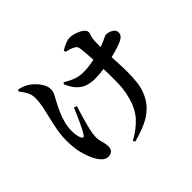

<svg xmlns="http://www.w3.org/2000/svg" viewBox="-184 -1035 1368 1368"><g transform="rotate(-45 500.0 -351.0)"><path d="M132 -764.2 141.4 -775.8Q166.6 -770 184.8 -762.4Q202.9 -754.8 220.6 -743.4Q236.2 -733.5 256.7 -713Q277.2 -692.5 292.3 -666.1Q307.5 -639.8 307.5 -611.8Q307.5 -590.9 297.8 -570.7Q288.2 -550.4 272.6 -523.3Q254.1 -489.4 237.6 -451.8Q221.1 -414.3 211 -375.2Q200.9 -336.1 200.9 -296.2Q200.9 -273.2 204.7 -252.1Q208.6 -230.9 215.4 -217.8Q220.6 -207.2 227.6 -206.9Q234.6 -206.5 241.3 -216.3Q250.7 -230.7 262.3 -252.8Q273.9 -274.9 285.9 -301.5Q297.9 -328.2 309.6 -354.7Q321.3 -381.3 330.8 -404.7L352.4 -395.8Q344.6 -371.8 337.1 -346Q329.6 -320.2 322.1 -294.7Q314.6 -269.1 309 -246.8Q303.5 -224.5 299.5 -207.7Q295.9 -191.4 293.8 -176.3Q291.6 -161.2 291.6 -139.9Q291.6 -122.3 296.2 -104.8Q300.8 -87.3 305 -69.9Q309.2 -52.5 309.2 -33.6Q309.2 -9.3 295.6 4.4Q281.9 18 255.9 18Q234.9 18 216.2 2.2Q197.5 -13.6 181 -41.1Q161.4 -75.3 143.7 -133Q126 -190.8 126 -274.3Q126 -326.9 135 -376.6Q144.1 -426.2 155.4 -472.7Q166.7 -519.1 175.7 -562.4Q184.8 -605.6 184.8 -645.6Q184.8 -680.8 168.5 -711.1Q152.3 -741.4 132 -764.2ZM396.8 -572.8 406.7 -583.3Q448.5 -557.5 484.3 -545.3Q520.2 -533.1 558.8 -533.1Q596.1 -533.1 643 -541.6Q690 -550 734.8 -563.1Q779.6 -576.1 808.3 -589.1Q833.4 -600.3 843.1 -605.4Q852.8 -610.5 857.6 -610.5Q885.8 -610.5 910.3 -596Q934.8 -581.5 934.8 -557.4Q934.8 -542.3 926 -529.7Q917.2 -517.1 892.8 -505.6Q872.3 -495.6 836.6 -484.6Q801 -473.6 757.2 -463.9Q713.4 -454.3 667.7 -448.2Q621.9 -442 579.9 -442Q548.7 -442 515.3 -450.9Q481.9 -459.8 451 -488.1Q420.2 -516.4 396.8 -572.8ZM568.7 -727 566.7 -742.2Q589.5 -756.9 615.4 -767.6Q641.4 -778.2 661.2 -778.2Q685.5 -778.2 714.5 -768.3Q743.5 -758.4 764.5 -742.8Q785.5 -727.2 785.5 -708.9Q785.5 -696.4 778.9 -681.9Q772.4 -667.4 770.9 -641.1Q769.5 -622.7 769.6 -596.6Q769.7 -570.6 770.9 -544.4Q772 -518.2 773 -497Q775 -456.1 777.5 -407.5Q780 -359 780 -309.5Q779.9 -260 774.8 -214.9Q769.8 -169.8 756.3 -135.4Q733.3 -73.2 691.7 -32.4Q650.1 8.3 593.3 33.5Q536.5 58.7 467.6 76.2L459.7 60.5Q537.3 18.5 587.1 -37.3Q636.9 -93.2 659.1 -186.1Q668.1 -217.4 671.6 -253.1Q675.1 -288.7 675.8 -326.7Q676.6 -364.6 675.3 -403Q674.1 -441.4 672.8 -477.7Q671.8 -508.9 669.8 -543.4Q667.8 -577.8 665.4 -609.8Q663.1 -641.8 660.3 -663.3Q658.6 -680.1 653.5 -688.5Q648.3 -696.9 639.3 -701.8Q624.6 -711.1 607.1 -716.5Q589.5 -721.9 568.7 -727Z"/></g></svg>

Font: Noto Serif HK
Style: Regular
Weight: 200
Designer: Ryoko NISHIZUKA 西塚涼子 (kana & ideographs); Frank Grießhammer (Latin, Greek & Cyrillic); Wenlong ZHANG 张文龙 (bopomofo); San
Foundry: Adobe
Version: Version 2.001;hotconv 1.1.0;makeotfexe 2.6.0